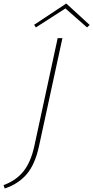

<svg xmlns="http://www.w3.org/2000/svg" viewBox="-80 -875 530 1092"><path d="M248 -658H275L141 -40Q119 60 72 115.5Q25 171 -53 197L-60 178Q11 152 53 100Q95 48 115 -43ZM415 -719 292 -827 124 -719 114 -734 297 -855 430 -733Z"/></svg>

Font: Ysabeau Extralight
Style: Italic
Weight: 200
Italic angle: -12°
Designer: Christian Thalmann (Catharsis Fonts)
Version: Version 0.003